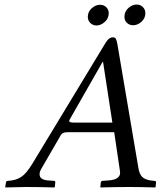

<svg xmlns="http://www.w3.org/2000/svg" viewBox="-20 -822 707 844"><path d="M307 -283H474L433 -550H431L286 -296Q284 -292 284 -290Q284 -283 307 -283ZM161 -79Q154 -67 154 -56Q154 -32 190 -29L217 -27Q224 -27 223 -19L221 0L218 2Q148 0 93 0Q76 0 4 2L3 0L6 -19Q7 -27 15 -27Q50 -29 73 -44Q96 -59 122 -102L437 -622Q445 -636 451 -643.5Q457 -651 463 -654.5Q469 -658 476 -658Q486 -658 489.5 -651Q493 -644 496 -628L588 -86Q592 -57 605.5 -44Q619 -31 648 -28L658 -27Q667 -27 666 -19L664 0L662 2Q592 0 549 0Q494 0 422 2L421 0L423 -19Q424 -27 431 -27L459 -29Q508 -33 508 -63Q508 -67 507 -72L482 -241H282Q265 -241 257.5 -237.5Q250 -234 245 -224ZM420 -801Q436 -801 447 -790.5Q458 -780 458 -764Q458 -741 440.5 -725.5Q423 -710 404 -710Q388 -710 377 -721Q366 -732 366 -748Q366 -770 383 -785.5Q400 -801 420 -801ZM581 -802Q597 -802 608 -791Q619 -780 619 -764Q619 -742 602 -726.5Q585 -711 565 -711Q549 -711 538 -721.5Q527 -732 527 -748Q527 -771 544 -786.5Q561 -802 581 -802Z"/></svg>

Font: Linux Libertine O
Style: Italic
Weight: 400
Italic angle: -12°
Designer: Philipp H. Poll
Foundry: Philipp H. Poll
Version: Version 5.1.6